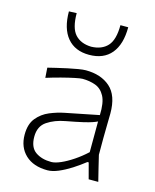

<svg xmlns="http://www.w3.org/2000/svg" viewBox="-115 -838 749 927"><g transform="rotate(15 259.0 -375.0)"><path d="M211.5 9.5Q141 9.5 101 -28.2Q61 -66 61 -129Q61 -181.5 86 -212Q111 -242.5 147.8 -257.8Q184.5 -273 220 -280L387.5 -313.5Q390 -376 373 -407.8Q356 -439.5 326.5 -450.2Q297 -461 261.5 -461Q251 -461 223.5 -455.2Q196 -449.5 159.5 -440Q123 -430.5 86.5 -419L83 -469Q99.5 -473 125 -479.2Q150.5 -485.5 177.8 -491.2Q205 -497 228.8 -501Q252.5 -505 266.5 -505Q342.5 -505 388.5 -464.5Q434.5 -424 434.5 -334Q434.5 -312.5 433.5 -278.5Q432.5 -244.5 432.5 -211V-127Q440 -95 447.2 -65.8Q454.5 -36.5 463.5 0H415.5L394.5 -79H388Q359.5 -56.5 327.8 -36.2Q296 -16 265.8 -3.2Q235.5 9.5 211.5 9.5ZM219 -34Q237.5 -34 265.8 -46.2Q294 -58.5 325.8 -79.8Q357.5 -101 386.5 -128L387 -281.5Q378 -277 363 -271.8Q348 -266.5 318 -259.5Q288 -252.5 234.5 -242.5Q182.5 -233 145.5 -208.2Q108.5 -183.5 108.5 -131Q108.5 -78 139.8 -56Q171 -34 219 -34ZM261 -581Q190.5 -581 152 -627Q113.5 -673 113.5 -758.5L152 -760Q152 -685.5 180.5 -654.2Q209 -623 261 -621.5Q314 -623 342.5 -654.2Q371 -685.5 371 -758.5H410Q410 -673 371.8 -627Q333.5 -581 261 -581Z"/></g></svg>

Font: Commissioner Loud ExtraLight
Style: Regular
Weight: 200
Designer: Kostas Bartsokas
Foundry: Kostas Bartsokas
Version: Version 1.000; ttfautohint (v1.8.3)